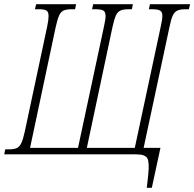

<svg xmlns="http://www.w3.org/2000/svg" viewBox="-46 -734 924 913"><path d="M652 159 659 96Q665 37 654.5 18.5Q644 0 602 0H-26L-21 -24H-2Q21 -24 34 -30Q47 -36 55.5 -54Q64 -72 72 -109L178 -606Q185 -640 185 -657Q185 -678 174.5 -684Q164 -690 141 -690H120L126 -714H316L311 -690H294Q270 -690 256.5 -684Q243 -678 235 -660Q227 -642 219 -606L97 -31H325L448 -606Q456 -641 456 -658Q456 -678 445 -684Q434 -690 409 -690H392L397 -714H586L581 -690H564Q541 -690 527 -684Q513 -678 505 -660Q497 -642 489 -606L367 -31H595L718 -606Q726 -641 726 -659Q726 -678 714.5 -684Q703 -690 679 -690H662L667 -714H858L852 -690H835Q812 -690 798 -684Q784 -678 775.5 -660Q767 -642 760 -606L637 -31H717L676 159Z"/></svg>

Font: Noto Serif ExtraCondensed ExtraLight
Style: Italic
Weight: 200
Width: 2
Italic angle: -12°
Designer: Monotype Design Team
Foundry: Monotype Imaging Inc.
Version: Version 2.014; ttfautohint (v1.8.4.7-5d5b)